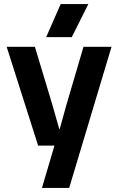

<svg xmlns="http://www.w3.org/2000/svg" viewBox="-20 -732 581 952"><path d="M188 200 250 -10H169L13 -500H153L240 -211L274 -92H276L309 -211L394 -500H533L323 200ZM209 -548 281 -712H418L336 -548Z"/></svg>

Font: TASA Orbiter Display
Style: Bold
Weight: 700
Designer: Weizhong Zhang
Version: Version 1.000;Glyphs 3.1.2 (3151)